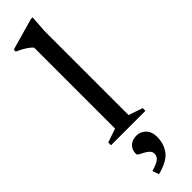

<svg xmlns="http://www.w3.org/2000/svg" viewBox="-334 -689 935 935"><g transform="rotate(-45 133.0 -222.0)"><path d="M179.5 -43.5 252 -19V0H15V-19L86.5 -43.5V-600.5Q65.5 -626 9.5 -650.5V-664L174 -710.5H185.5L179.5 -622ZM69 231.5Q108.5 219.5 122.2 208.2Q136 197 136 179.5Q136 165 126.2 155.8Q116.5 146.5 103.8 140Q91 133.5 81 127.8Q71 122 71 115Q71 87.5 88.8 70.8Q106.5 54 135 54Q163.5 54 183.2 74Q203 94 203 131Q203 176.5 177.8 211.5Q152.5 246.5 80.5 265Z"/></g></svg>

Font: Newsreader Text Medium
Style: Regular
Weight: 500
Designer: Hugues Gentile
Foundry: Production Type
Version: Version 1.002